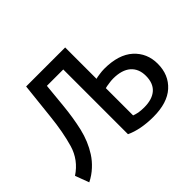

<svg xmlns="http://www.w3.org/2000/svg" viewBox="-148 -986 1264 1264"><g transform="rotate(-45 484.0 -354.0)"><path d="M921.9 -216.8Q921.9 -315.4 852.5 -378.9Q782.2 -442.4 649.4 -442.4Q627 -442.4 602.5 -438.5Q579.1 -435.5 566.4 -431.6Q566.4 -529.3 566.4 -723.6Q475.6 -723.6 203.1 -723.6Q196.3 -661.1 175.8 -470.7Q162.1 -338.9 132.8 -238.3Q103.5 -138.7 14.6 -80.1Q27.3 -47.9 50.8 16.6Q95.7 -5.9 129.9 -38.1Q164.1 -69.3 188.5 -107.4Q234.4 -178.7 255.9 -269.5Q276.4 -359.4 286.1 -459Q292 -515.6 302.7 -629.9Q340.8 -629.9 455.1 -629.9Q455.1 -479.5 455.1 -27.3Q494.1 -8.8 544.9 1Q595.7 10.7 654.3 10.7Q784.2 10.7 852.5 -50.8Q921.9 -113.3 921.9 -216.8ZM810.5 -215.8Q810.5 -147.5 771.5 -112.3Q731.4 -76.2 655.3 -76.2Q628.9 -76.2 604.5 -80.1Q581.1 -85 566.4 -90.8Q566.4 -175.8 566.4 -344.7Q579.1 -348.6 602.5 -351.6Q626 -355.5 644.5 -355.5Q725.6 -355.5 768.6 -318.4Q810.5 -281.2 810.5 -215.8Z"/></g></svg>

Font: DaxlinePro-Medium
Style: Medium
Weight: 400
Designer: Hans Reichel
Version: Version 7.502; 2006